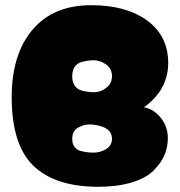

<svg xmlns="http://www.w3.org/2000/svg" viewBox="-20 -720 692 739"><path d="M356 -1Q431 -1 486 -17.5Q541 -34 570 -62.5Q599 -91 612.5 -122Q626 -153 626 -188Q626 -233 598.5 -267Q571 -301 534 -307Q634 -379 627 -493Q621 -589 541.5 -644.5Q462 -700 331 -700Q185 -700 105 -605.5Q25 -511 25 -346Q25 -164 107.5 -83Q190 -2 356 -1ZM287 -140Q258 -151 258 -185.5Q258 -220 287 -232Q317 -248 364 -235.5Q411 -223 411 -186Q411 -160 388 -146Q365 -132 337.5 -132.5Q310 -133 287 -140ZM287 -374Q258 -388 258 -426.5Q258 -465 287 -479Q309 -487 336.5 -488Q364 -489 387.5 -472.5Q411 -456 411 -427Q411 -398 388 -381Q365 -364 337.5 -365Q310 -366 287 -374Z"/></svg>

Font: Cherry Bomb
Style: Regular
Weight: 400
Designer: satsuyako
Foundry: satsuyako
Version: Version 4.0